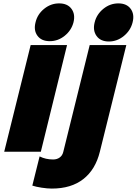

<svg xmlns="http://www.w3.org/2000/svg" viewBox="-20 -896 807 1134"><path d="M376 -629.9 221.2 0H4.9L161.1 -629.9ZM726.1 -629.9 569.8 0Q543.9 105.5 472.2 161.6Q400.4 217.8 286.1 217.8Q260.3 217.8 226.3 212.6Q192.4 207.5 170.9 200.2L213.9 27.8Q249.5 45.9 293.9 45.9Q316.9 45.9 333 33.9Q349.1 22 354 0L509.8 -629.9ZM414.1 -764.2Q401.9 -716.8 362.3 -684.8Q322.8 -652.8 273.9 -652.8Q224.6 -652.8 201.2 -684.8Q177.7 -716.8 189.9 -764.2Q201.2 -812 240.7 -844Q280.3 -876 329.1 -876Q378.4 -876 402.1 -844Q425.8 -812 414.1 -764.2ZM763.2 -764.2Q751.5 -716.3 711.7 -683.6Q671.9 -650.9 623 -650.9Q573.7 -650.9 550.3 -683.6Q526.9 -716.3 539.1 -764.2Q550.8 -811.5 590.3 -843.8Q629.9 -876 679.2 -876Q728 -876 751.7 -844Q775.4 -812 763.2 -764.2Z"/></svg>

Font: Sinkin Sans 900 X Black Italic
Style: Regular
Weight: 950
Italic angle: -112°
Designer: Keith Bates
Foundry: K-Type
Version: Sinkin Sans (version 1.0)  by Keith Bates   •   © 2014   www